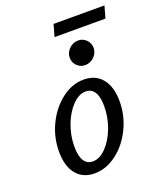

<svg xmlns="http://www.w3.org/2000/svg" viewBox="-136 -813 773 913"><g transform="rotate(-20 250.5 -356.5)"><path d="M60.4 -143Q60.4 -216.5 92.2 -281.6Q124 -346.7 176.4 -386.4Q228.8 -426.1 287.2 -426.1Q347 -426.1 380.2 -385.1Q413.3 -344.2 413.3 -271Q413.3 -198.3 381.5 -133.2Q349.7 -68.1 296.9 -28.4Q244.1 11.3 185.7 11.3Q126.7 11.3 93.5 -29.3Q60.4 -69.9 60.4 -143ZM336.5 -274.2Q336.5 -321.6 321.3 -345.6Q306.1 -369.7 277.2 -369.7Q242.4 -369.7 210 -336.4Q177.5 -303.2 157.4 -250.2Q137.2 -197.2 137.2 -140.6Q137.2 -93.2 152.4 -69.2Q167.6 -45.2 196.4 -45.2Q231.2 -45.2 263.6 -78.3Q296.1 -111.5 316.3 -164.6Q336.5 -217.6 336.5 -274.2ZM261 -545.6Q261 -571.7 280.6 -590.7Q300.2 -609.8 326.4 -609.8Q350.3 -609.8 367.2 -592.7Q384 -575.7 384 -552.1Q384 -526.1 364.4 -507Q344.8 -488 318.5 -488Q294.6 -488 277.8 -505Q261 -522 261 -545.6ZM243.8 -723.6H501.4L484.4 -663.1H226.9Z"/></g></svg>

Font: Playfair Micro SmCond SmLight
Style: Italic
Weight: 360
Width: 4
Italic angle: -15.6°
Designer: Claus Eggers Sørensen
Foundry: Claus Eggers Sørensen
Version: Version 2.203;Glyphs 3.3 (3326)